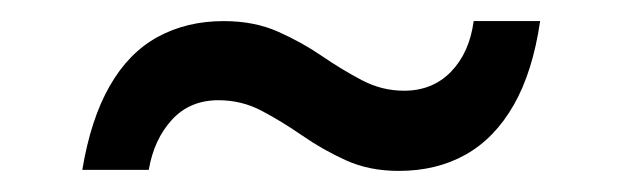

<svg xmlns="http://www.w3.org/2000/svg" viewBox="-20 -411 590 182"><path d="M358 -249Q330 -249 308 -259Q286 -269 266.5 -282.5Q247 -296 228 -306Q209 -316 187 -316Q160 -316 143 -297.5Q126 -279 121 -250H58Q66 -298 84 -329.5Q102 -361 129.5 -376Q157 -391 192 -391Q221 -391 243.5 -381Q266 -371 285 -358Q304 -345 323 -335Q342 -325 363 -325Q390 -325 407.5 -343Q425 -361 429 -391H492Q485 -343 467 -311.5Q449 -280 421.5 -264.5Q394 -249 358 -249Z"/></svg>

Font: DM Sans 18pt
Style: Regular
Weight: 400
Designer: Colophon Foundry, Jonny Pinhorn
Foundry: Colophon Foundry
Version: Version 4.004;gftools[0.9.30]